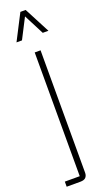

<svg xmlns="http://www.w3.org/2000/svg" viewBox="-192 -758 527 955"><g transform="rotate(-20 71.0 -281.0)"><path d="M-19 167V140H60V-515H91V133Q91 148 82.5 157.5Q74 167 53 167ZM-8 -593 62 -729H90L161 -593H131L76 -700L21 -593Z"/></g></svg>

Font: Hubot Sans Condensed ExtraLight
Style: Regular
Weight: 200
Width: 3
Designer: Deni Anggara
Foundry: GitHub, Inc., Subsidiary of Microsoft Corporation
Version: Version 2.000